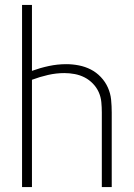

<svg xmlns="http://www.w3.org/2000/svg" viewBox="-20 -755 540 775"><path d="M69 0V-735H109V-469Q142 -481 177 -488.5Q212 -496 248 -496Q273 -496 298.5 -491Q324 -486 346.5 -474.5Q369 -463 387 -444Q405 -425 415.5 -401.5Q426 -378 428.5 -352.5Q431 -327 431 -301V0H391V-301Q391 -322 389 -343Q387 -364 378.5 -383Q370 -402 355 -417.5Q340 -433 321.5 -442.5Q303 -452 282 -456Q261 -460 240 -460Q207 -460 174 -452.5Q141 -445 109 -433V0Z"/></svg>

Font: Iosevka SS04 Extralight
Style: Regular
Weight: 200
Monospace: yes
Designer: Belleve Invis
Foundry: Belleve Invis
Version: Version 19.0.0; ttfautohint (v1.8.4)